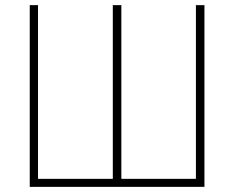

<svg xmlns="http://www.w3.org/2000/svg" viewBox="-20 -727 911 747"><path d="M127.9 -707V-31.2H418.9V-707H452.1V-31.2H742.2V-707H775.4V0H95.7V-707Z"/></svg>

Font: Pretendard Thin
Style: Regular
Weight: 100
Designer: Base glyphs from Inter by Rasmus Andersson; Hangeul glyphs from Noto Sans CJK(Source Han Sans) by Jang Soo-young and Kan
Foundry: Kil Hyung-jin
Version: Version 1.309